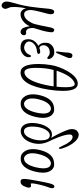

<svg xmlns="http://www.w3.org/2000/svg" viewBox="713 -1512 1052 2519"><g transform="rotate(90 1239.5 -252.0)"><path d="M442 -38Q442 -22 428 -8Q414 7 393 4Q352 0 338 -54Q332 -66 323 -116Q298 -56 249 -23Q209 5 165 5Q135 5 113.5 -17.5Q92 -40 90 -71Q71 15 71 94Q71 121 74 139Q75 144 87 172Q96 193 96 206Q94 226 81.5 240Q69 254 52 254Q35 254 21 241Q1 223 0 189Q-2 166 18 95Q47 -6 54 -47Q69 -118 81 -232L95 -371Q103 -442 139 -436Q166 -432 166 -392Q166 -375 162 -359Q153 -322 133 -248Q111 -159 111 -132Q111 -86 126 -63.5Q141 -41 170 -42Q231 -44 280 -142Q296 -172 314 -262Q330 -338 337 -377Q349 -442 376 -437Q403 -432 403 -401Q403 -390 399 -365Q391 -302 346 -163Q348 -121 352 -108Q361 -76 386 -69Q393 -66 407 -68Q418 -70 425 -67Q442 -58 442 -38Z M740 -346Q735 -346 725 -353Q714 -363 705 -369Q683 -381 654 -378Q609 -373 589 -343Q573 -323 573 -298Q573 -253 608 -242Q639 -253 656 -253Q686 -253 687 -231Q689 -213 637 -208Q595 -203 565 -179Q529 -151 524 -114Q520 -83 548 -62Q568 -46 593 -43Q597 -42 604 -42Q642 -42 678 -78Q689 -89 698 -114Q704 -132 716 -132Q730 -130 730 -101Q730 -84 724 -70Q714 -40 680 -18Q642 8 595 5Q494 0 494 -95Q494 -180 581 -229Q540 -258 540 -321Q540 -359 553 -379Q593 -442 675 -437Q710 -435 734 -408Q754 -385 754 -363Q754 -346 740 -346ZM718 -674Q742 -668 742 -642Q742 -628 734 -607Q729 -599 672 -461L654 -467Q670 -588 670 -621Q676 -676 707 -676Q710 -676 718 -674Z M1156 -367Q1099 5 930 5Q819 5 819 -232Q819 -308 833 -394Q849 -495 910 -606Q990 -746 1077 -746Q1172 -746 1172 -550Q1172 -467 1156 -367ZM907 -468H1117Q1124 -531 1124 -588Q1124 -706 1082 -706Q1080 -706 1070 -704Q976 -673 907 -468ZM1113 -429H898Q870 -336 870 -195Q870 -116 886 -79Q902 -42 934 -46Q1010 -56 1062 -206Q1095 -302 1113 -429Z M1512 -185Q1465 3 1345 3Q1331 3 1322 2Q1283 -2 1254 -38Q1217 -81 1217 -156Q1217 -188 1223 -222Q1252 -367 1326 -413Q1364 -437 1424 -436Q1464 -434 1493 -400Q1526 -359 1526 -287Q1526 -243 1512 -185ZM1455 -193Q1469 -252 1469 -292Q1469 -385 1410 -393Q1382 -397 1349 -368Q1304 -326 1281 -227Q1271 -186 1271 -151Q1271 -94 1296 -65Q1312 -46 1332 -41H1342Q1416 -41 1455 -193Z M1921 -498Q1915 -498 1891 -549Q1866 -606 1842 -635Q1808 -678 1777 -678Q1767 -678 1759 -673Q1744 -666 1744 -635Q1744 -588 1780 -492Q1809 -419 1823 -392Q1867 -309 1867 -234Q1867 -198 1858 -161Q1837 -78 1789 -35Q1746 3 1697 3Q1651 2 1622 -36Q1593 -77 1593 -147Q1593 -172 1598 -210Q1614 -318 1675 -379Q1703 -407 1745 -407Q1775 -407 1790 -392Q1701 -552 1678 -632Q1673 -654 1673 -669Q1673 -731 1720 -752Q1733 -758 1747 -758Q1803 -758 1857 -685Q1896 -633 1920 -563Q1933 -527 1933 -513Q1933 -498 1921 -498ZM1810 -174Q1821 -218 1821 -260Q1821 -363 1771 -377Q1761 -379 1755 -379Q1721 -379 1692 -340.5Q1663 -302 1648 -234Q1640 -191 1640 -155Q1640 -40 1702 -40Q1771 -40 1810 -174Z M2231 -185Q2184 3 2064 3Q2050 3 2041 2Q2002 -2 1973 -38Q1936 -81 1936 -156Q1936 -188 1942 -222Q1971 -367 2045 -413Q2083 -437 2143 -436Q2183 -434 2212 -400Q2245 -359 2245 -287Q2245 -243 2231 -185ZM2174 -193Q2188 -252 2188 -292Q2188 -385 2129 -393Q2101 -397 2068 -368Q2023 -326 2000 -227Q1990 -186 1990 -151Q1990 -94 2015 -65Q2031 -46 2051 -41H2061Q2135 -41 2174 -193Z M2434 -353Q2422 -324 2405 -256Q2385 -173 2385 -146Q2385 -129 2395 -129Q2399 -130 2408 -132Q2417 -134 2425 -132Q2441 -126 2441 -104Q2441 -77 2419 -34Q2398 5 2364 5Q2348 5 2338 -3Q2324 -14 2328 -62Q2331 -104 2354 -226Q2371 -319 2385 -375Q2401 -439 2424 -439Q2428 -439 2431 -438Q2449 -434 2449 -411Q2449 -390 2434 -353Z"/></g></svg>

Font: GFS Baskerville
Style: Regular
Weight: 400
Designer: George Matthiopoulos
Foundry: George Matthiopoulos
Version: Version 1.0